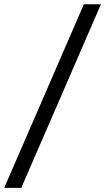

<svg xmlns="http://www.w3.org/2000/svg" viewBox="-60 -782 499 911"><path d="M418.9 -761.7 41 109.4H-40L337.9 -761.7Z"/></svg>

Font: Inter Variable
Style: Italic
Weight: 400
Italic angle: -9.39999°
Designer: Rasmus Andersson
Foundry: rsms
Version: Version 4.001;git-9221beed3